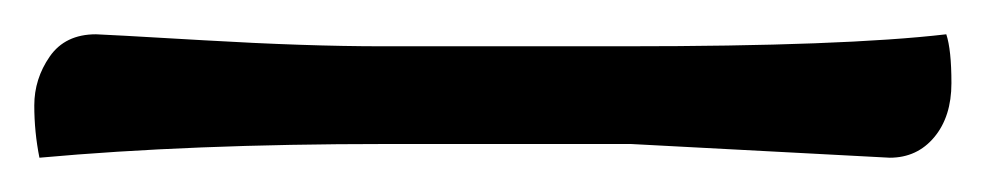

<svg xmlns="http://www.w3.org/2000/svg" viewBox="-20 60 575 112"><path d="M499 152 348 144H205Q91 144 3 152Q0 137 0 121.5Q0 106 9 93Q18 80 36 80Q39 80 99 83.5Q159 87 203 87H345Q472 87 532 80Q535 89 535 108.5Q535 128 525 140Q515 152 499 152Z"/></svg>

Font: Overlock
Style: Regular
Weight: 400
Designer: Dario Muhafara
Foundry: Dario Manuel Muhafara
Version: Version 1.001